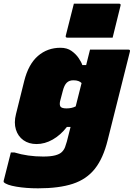

<svg xmlns="http://www.w3.org/2000/svg" viewBox="-70 -820 728 1045"><path d="M259 -560Q295 -560 319 -543Q343 -526 358 -504Q373 -482 378 -466H399Q404 -487 409.5 -508Q415 -529 420 -550H629Q640 -550 637 -539Q607 -419 575.5 -294Q544 -169 516 -57Q492 41 446.5 98.5Q401 156 326 180.5Q251 205 137 205Q72 205 19 196Q-34 187 -49 172Q-51 170 -50 164Q-40 126 -30.5 87Q-21 48 -11 10H9Q81 32 165 32Q206 32 230.5 25.5Q255 19 267 7Q279 -5 284.5 -20.5Q290 -36 294 -50Q299 -70 304 -89.5Q309 -109 314 -129H294Q260 -85 217 -60.5Q174 -36 129 -36Q87 -36 57.5 -57Q28 -78 16.5 -115Q5 -152 17 -199L62 -380Q85 -471 136.5 -515.5Q188 -560 259 -560ZM259 -240Q266 -230 292 -230Q321 -230 342 -241Q350 -273 358 -304.5Q366 -336 374 -368Q367 -375 356.5 -379Q346 -383 329 -383Q307 -383 293.5 -370Q280 -357 272 -326L257 -269Q253 -250 259 -240ZM332 -800H578Q589 -800 586 -789L543 -615H297Q285 -615 288 -626Z"/></svg>

Font: Recursive Mn Lnr St XBk
Style: Italic
Weight: 1000
Italic angle: -15°
Monospace: yes
Version: Version 1.079;hotconv 1.0.112;makeotfexe 2.5.65598; ttfautoh